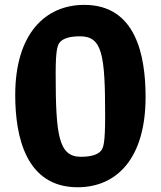

<svg xmlns="http://www.w3.org/2000/svg" viewBox="-20 -759 660 788"><path d="M298.5 9.5C460.5 9.5 577.5 -110.5 577.5 -360.5C577.5 -532.5 537.5 -739 326 -739C164.5 -739 42.5 -619 42.5 -369C42.5 -197 87 9.5 298.5 9.5ZM208.5 -456C208.5 -548 214.5 -575 227.5 -587.5C239 -599.5 262.5 -610 308 -610C399.5 -610 411.5 -536.5 411.5 -284C411.5 -172 405 -150.5 392.5 -138C381 -126 357.5 -115.5 312 -115.5C220.5 -115.5 208.5 -203.5 208.5 -456Z"/></svg>

Font: Monaspace Argon ExtraBold
Style: Bold
Weight: 800
Designer: Riley Cran & the Lettermatic Team
Foundry: Lettermatic
Version: Version 1.000 (Monaspace Argon)